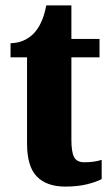

<svg xmlns="http://www.w3.org/2000/svg" viewBox="-20 -680 411 710"><path d="M80 -149V-468H19V-520Q51 -521 75 -534Q99 -547 113 -566Q140 -600 151 -660H244V-536H348V-468H244V-163Q244 -118 254 -99Q264 -80 292 -80Q329 -80 356 -89V-18Q336 -7 301.5 1.5Q267 10 221 10Q153 10 116.5 -27Q80 -64 80 -149Z"/></svg>

Font: Noto Serif CondBlack
Style: Regular
Weight: 900
Width: 3
Designer: Monotype Design Team
Foundry: Monotype Imaging Inc.
Version: Version 1.001